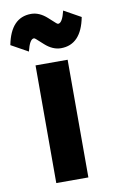

<svg xmlns="http://www.w3.org/2000/svg" viewBox="-87 -816 518 863"><g transform="rotate(-10 171.5 -384.5)"><path d="M98.1 0V-537.1H244.6V0ZM263.2 -758.3 340.3 -715.3Q316.9 -593.3 224.6 -593.3Q187 -593.3 151.9 -625L120.6 -653.3Q115.2 -658.2 111.8 -658.2Q92.8 -658.2 79.6 -603.5L2.4 -646.5Q25.9 -768.6 118.2 -768.6Q155.8 -768.6 190.9 -736.8L222.2 -708.5Q227.5 -703.6 231 -703.6Q250 -703.6 263.2 -758.3Z"/></g></svg>

Font: Newest Shape
Style: Bold
Weight: 700
Designer: Wojciech Kalinowski "wmk69" (wmk69@o2.pl)
Foundry: Wojciech Kalinowski "wmk69" (wmk69@o2.pl)
Version: Version 1.0.0; 2022-02-24